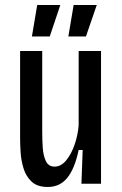

<svg xmlns="http://www.w3.org/2000/svg" viewBox="-20 -731 485 764"><path d="M170 13Q128 13 105.5 -8.5Q83 -30 73.5 -61.5Q64 -93 62 -125.5Q60 -158 60 -180V-528H148V-207Q148 -177 150 -144.5Q152 -112 162.5 -90Q173 -68 197 -68Q223 -68 243.5 -93Q264 -118 277 -156Q290 -194 293 -232V-528H382V0H304L309 -134H293Q277 -59 247.5 -23Q218 13 170 13ZM178 -586H107L128 -711H220ZM322 -586H252L273 -711H365Z"/></svg>

Font: Bricolage Grotesque 10pt Condensed
Style: Regular
Weight: 400
Width: 3
Designer: Mathieu Triay
Foundry: Atelier Triay
Version: Version 1.000; ttfautohint (v1.8.4.7-5d5b);gftools[0.9.29]